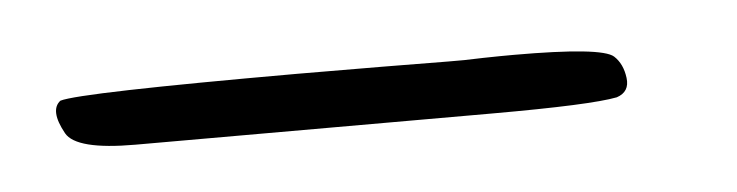

<svg xmlns="http://www.w3.org/2000/svg" viewBox="-22 -137 407 106"><g transform="rotate(-5 181.0 -84.5)"><path d="M11.7 -96.2Q22.5 -99.6 143.1 -99.6Q161.6 -99.6 190.7 -99.4Q219.7 -99.1 227.1 -99.1H235.8Q236.8 -99.1 246.3 -99.4Q255.9 -99.6 263.2 -99.6Q312 -99.6 318.4 -93.8Q323.2 -89.4 324.2 -81.5Q325.2 -73.7 317.9 -71.3Q303.2 -68.4 248.5 -68.4H208H206.5Q206.5 -68.4 62 -68.4Q62 -68.4 50.8 -68.4Q18.1 -68.4 12.7 -78.1Q5.4 -91.3 11.7 -96.2Z"/></g></svg>

Font: Sintesa 3
Style: 3
Weight: 400
Version: Version 001.000